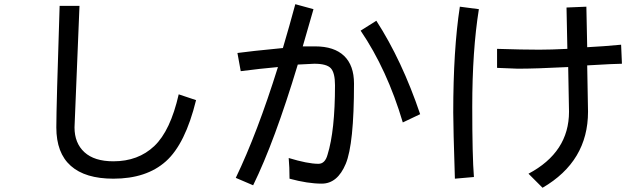

<svg xmlns="http://www.w3.org/2000/svg" viewBox="-20 -805 3040 907"><path d="M906.2 -332Q855.5 -125 763.7 -43Q671.9 39.1 515.6 39.1Q382.8 39.1 314.5 -21.5Q246.1 -82 246.1 -203.1Q246.1 -300.8 261.7 -777.3H355.5L332 -203.1Q332 -128.9 378.9 -85.9Q425.8 -43 515.6 -43Q632.8 -43 709 -115.2Q785.2 -187.5 824.2 -359.4Z M1347.7 39.1Q1347.7 -15.6 1343.8 -58.6Q1433.6 -31.2 1484.4 -31.2Q1515.6 -31.2 1527.3 -74.2Q1562.5 -187.5 1562.5 -402.3Q1562.5 -460.9 1543 -482.4Q1523.4 -503.9 1464.8 -503.9L1386.7 -500Q1277.3 -136.7 1175.8 70.3L1093.8 35.2Q1195.3 -175.8 1293 -488.3Q1207 -480.5 1117.2 -468.8L1101.6 -554.7Q1156.2 -562.5 1316.4 -578.1Q1347.7 -683.6 1375 -785.2L1460.9 -761.7L1410.2 -585.9H1468.8Q1558.6 -585.9 1605.5 -541Q1652.3 -496.1 1652.3 -410.2Q1652.3 -125 1613.3 -31.2Q1574.2 62.5 1500 62.5Q1433.6 62.5 1347.7 39.1ZM1964.8 -265.6 1882.8 -226.6Q1808.6 -476.6 1683.6 -660.2L1757.8 -707Q1878.9 -519.5 1964.8 -265.6Z M2242.2 -761.7Q2210.9 -566.4 2210.9 -300.8Q2210.9 -66.4 2218.8 31.2L2128.9 39.1Q2121.1 -203.1 2121.1 -273.4Q2121.1 -570.3 2152.3 -773.4ZM2918 -503.9Q2886.7 -503.9 2753.9 -496.1L2757.8 -277.3Q2757.8 -43 2543 82L2476.6 15.6Q2668 -85.9 2668 -277.3L2664.1 -488.3Q2511.7 -480.5 2425.8 -480.5L2328.1 -484.4V-574.2Q2449.2 -570.3 2527.3 -570.3Q2582 -570.3 2660.2 -574.2L2656.2 -769.5L2750 -773.4L2753.9 -582Q2832 -585.9 2914.1 -593.8Z"/></svg>

Font: WenQuanYi Micro Hei Mono
Style: Regular
Weight: 400
Foundry: Ascender Corporation
Version: Version 0.2.0-beta